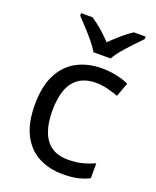

<svg xmlns="http://www.w3.org/2000/svg" viewBox="-144 -850 768 945"><g transform="rotate(20 240.0 -378.0)"><path d="M300 10Q229 10 173.5 -19Q118 -48 86.5 -109Q55 -170 55 -265Q55 -364 88 -426Q121 -488 177.5 -517Q234 -546 306 -546Q347 -546 385 -537.5Q423 -529 447 -517L420 -444Q396 -453 364 -461Q332 -469 304 -469Q250 -469 215 -446Q180 -423 163 -378Q146 -333 146 -266Q146 -202 163 -157Q180 -112 214 -89Q248 -66 299 -66Q343 -66 376.5 -75Q410 -84 438 -97V-19Q411 -5 378.5 2.5Q346 10 300 10ZM453 -766V-753Q434 -734 409.5 -708Q385 -682 362.5 -655.5Q340 -629 328 -606H238Q225 -629 203 -655.5Q181 -682 157 -708Q133 -734 115 -753V-766H175Q201 -749 229 -725Q257 -701 282 -674Q309 -701 337 -725Q365 -749 391 -766Z"/></g></svg>

Font: Noto Sans Cherokee
Style: Regular
Weight: 400
Designer: Monotype Design Team
Foundry: Monotype Imaging Inc.
Version: Version 2.001